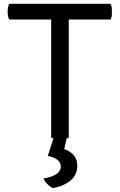

<svg xmlns="http://www.w3.org/2000/svg" viewBox="-20 -715 618 991"><path d="M226.6 89.8Q254.9 94.7 274.4 108.4Q293.9 123 293.9 143.6Q293.9 169.9 267.6 185.5Q241.2 201.2 204.1 206.1Q211.9 222.7 224.6 235.4Q237.3 248 252 255.9Q303.7 248 341.8 218.8Q378.9 188.5 378.9 139.6Q378.9 105.5 359.4 85Q340.8 64.5 311.5 54.7Q316.4 36.1 324.2 -1Q328.1 -2 330.1 -2.9Q333 -3.9 335 -4.9Q335 -208 335 -614.3Q388.7 -614.3 550.8 -614.3Q554.7 -621.1 556.6 -631.8Q557.6 -642.6 557.6 -655.3Q557.6 -668 556.6 -677.7Q554.7 -687.5 550.8 -695.3Q376 -695.3 27.3 -695.3Q23.4 -687.5 21.5 -677.7Q19.5 -668 19.5 -655.3Q19.5 -642.6 21.5 -631.8Q23.4 -621.1 27.3 -614.3Q99.6 -614.3 244.1 -614.3Q244.1 -461.9 244.1 -4.9Q246.1 -3.9 249 -2.9Q252 -2 255.9 -1Q246.1 29.3 226.6 89.8Z"/></svg>

Font: cl
Style: Regular
Weight: 400
Designer: Mitja Miklavcic
Version: Version 1.0